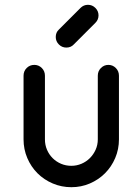

<svg xmlns="http://www.w3.org/2000/svg" viewBox="-20 -766 560 799"><path d="M277 13Q236 13 199.5 -2.5Q163 -18 136 -45Q109 -72 93.5 -108.5Q78 -145 78 -186V-451Q78 -470 91 -483Q104 -496 123 -496Q141 -496 154 -483Q167 -470 167 -451V-186Q167 -163 175.5 -143Q184 -123 199 -108Q214 -93 234 -84.5Q254 -76 277 -76Q299 -76 319 -84.5Q339 -93 354 -108Q369 -123 378 -143Q387 -163 387 -186V-451Q387 -470 400 -483Q413 -496 431 -496Q449 -496 462 -483Q475 -470 475 -451V-186Q475 -145 459.5 -108.5Q444 -72 417 -45Q390 -18 354 -2.5Q318 13 277 13ZM256 -568Q275 -568 287 -581L377 -671Q390 -684 390 -702Q390 -720 377 -733Q364 -746 346 -746Q328 -746 315 -733L225 -643Q212 -631 212 -612Q212 -594 225 -581Q238 -568 256 -568Z"/></svg>

Font: Hanken
Style: Book
Weight: 400
Designer: Alfredo Marco Pradil
Foundry: Hanken Design Co.
Version: Version 2.06 2014